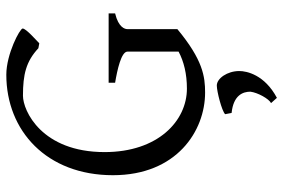

<svg xmlns="http://www.w3.org/2000/svg" viewBox="-168 -502 918 623"><g transform="rotate(-90 291.5 -191.0)"><path d="M360 -630C178 -630 34 -499 34 -284C34 -77 178 15 302 15C354 15 408 8 508 -75V-237C508 -245 513 -266 559 -277V-298H334V-277C376 -270 435 -257 435 -237V-71C403 -54 363 -44 315 -44C210 -44 109 -138 109 -311C109 -515 243 -576 292 -576C361 -576 403 -566 446 -526L462 -523C472 -533 510 -566 510 -577C510 -586 427 -630 360 -630ZM325 53C306 53 243 69 232 80L236 101C294 107 305 138 305 162C302 186 282 222 268 229L285 248C360 208 372 150 372 126C372 87 348 53 325 53Z"/></g></svg>

Font: Temporarium
Style: Regular
Weight: 400
Version: Version 1.1